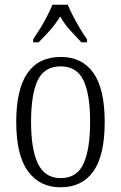

<svg xmlns="http://www.w3.org/2000/svg" viewBox="-20 -786 514 816"><path d="M237 10Q149 10 99 -58Q49 -126 49 -268Q49 -544 239 -544Q329 -544 377 -476Q425 -408 425 -268Q425 -126 377 -58Q329 10 237 10ZM238 -29Q307 -29 335 -90.5Q363 -152 363 -268Q363 -386 334.5 -445Q306 -504 238 -504Q169 -504 140.5 -445Q112 -386 112 -268Q112 -151 141.5 -90Q171 -29 238 -29ZM121 -619Q134 -638 150 -664Q166 -690 180 -717Q194 -744 203 -766H268Q277 -744 291 -717Q305 -690 320.5 -664Q336 -638 350 -619V-606H326Q300 -633 277 -658.5Q254 -684 236 -716Q216 -684 193.5 -658.5Q171 -633 144 -606H121Z"/></svg>

Font: Noto Serif Condensed Light
Style: Regular
Weight: 300
Width: 3
Designer: Monotype Design Team
Foundry: Monotype Imaging Inc.
Version: Version 2.013